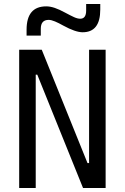

<svg xmlns="http://www.w3.org/2000/svg" viewBox="-20 -943 626 963"><path d="M396.5 0 167 -568.4H159.2V0H76.2V-693.4H189.5L418.9 -125H426.8V-693.4H509.8V0ZM113.3 -764.6V-793.9Q113.3 -911.1 211.9 -911.1Q231.9 -911.1 254.9 -903.3Q277.8 -895.5 306.2 -879.9Q334.5 -864.7 351.6 -856.9Q368.7 -849.1 382.3 -849.1Q412.1 -849.1 412.1 -890.1V-922.9H482.9V-895Q482.9 -781.2 394.5 -781.2Q358.4 -781.2 296.9 -814.9Q274.4 -827.6 255.9 -835.4Q237.3 -843.3 224.1 -843.3Q184.6 -843.3 184.6 -798.8V-764.6Z"/></svg>

Font: CaskaydiaMono NF SemiLight
Style: Regular
Weight: 350
Designer: Aaron Bell
Foundry: Saja Typeworks
Version: Version 2111.001; ttfautohint (v1.8.4);Nerd Fonts 3.1.1